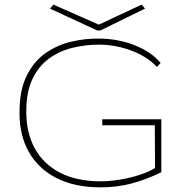

<svg xmlns="http://www.w3.org/2000/svg" viewBox="-20 -796 790 826"><path d="M413 10Q301 10 223 -30Q145 -70 104.5 -141.5Q64 -213 64 -308Q63 -405 94 -468.5Q125 -532 176 -567.5Q227 -603 287.5 -617Q348 -631 408 -630Q491 -629 561.5 -600.5Q632 -572 671 -525L655 -508Q629 -537 588 -559Q547 -581 499.5 -592.5Q452 -604 407 -604Q350 -604 294.5 -591Q239 -578 193.5 -546Q148 -514 120.5 -458Q93 -402 93 -316Q93 -224 130 -157Q167 -90 238.5 -53Q310 -16 413 -16Q453 -16 497.5 -23.5Q542 -31 581.5 -44Q621 -57 647 -73L646 -257H420V-283H674V-55Q608 -23 545.5 -6.5Q483 10 413 10ZM589 -776 604 -759 412 -665H398L195 -759L210 -776L405 -690Z"/></svg>

Font: Inconsolata ExtraExpanded ExtraLight
Style: Regular
Weight: 200
Width: 8
Monospace: yes
Designer: Raph Levien, Cyreal, Brenton Simpson
Foundry: Raph Levien, Cyreal, Google
Version: Version 3.100; ttfautohint (v1.8.4.7-5d5b)